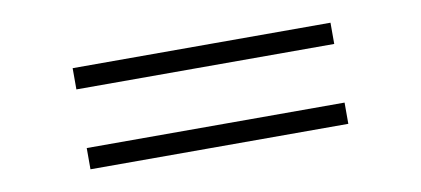

<svg xmlns="http://www.w3.org/2000/svg" viewBox="-35 -547 820 374"><g transform="rotate(-10 375.0 -360.0)"><path d="M630 -418V-460H120V-418ZM630 -260V-302H120V-260Z"/></g></svg>

Font: Vela Sans ExtLt
Style: Regular
Weight: 200
Designer: Principal design: Mikhail Sharanda - project Manrope.
Design modification: Ravid Balaliev
Foundry: Mikhail Sharanda
Version: Version 1.001